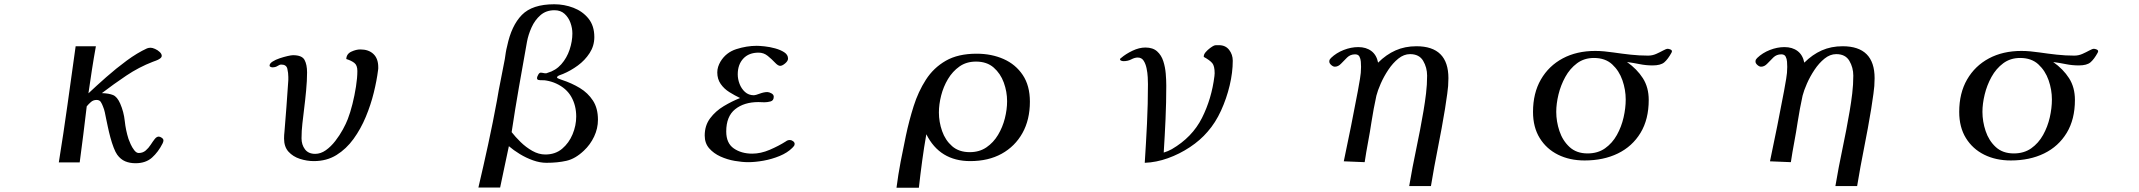

<svg xmlns="http://www.w3.org/2000/svg" viewBox="-20 -759 10040 901"><path d="M747 -100Q747 -94 743 -86Q723 -46 693.5 -19.5Q664 7 616 7Q589 7 567.5 -2Q546 -11 530 -33Q522 -44 513.5 -66Q505 -88 498 -114Q491 -140 486 -164Q481 -188 478 -202Q475 -217 472 -231.5Q469 -246 463 -260Q459 -271 453 -280.5Q447 -290 433 -290Q418 -290 407 -280.5Q396 -271 387 -260Q379 -194 371 -128Q363 -62 354 3H256Q278 -133 297 -269.5Q316 -406 335 -542H430Q420 -487 411.5 -432Q403 -377 395 -321Q432 -356 478.5 -397Q525 -438 574.5 -474.5Q624 -511 670 -532Q678 -535 687 -535Q695 -535 707.5 -529.5Q720 -524 729.5 -515Q739 -506 739 -497Q739 -490 730.5 -484Q722 -478 712 -474.5Q702 -471 697 -469Q632 -444 572.5 -404Q513 -364 458 -322Q491 -321 510.5 -313Q530 -305 544 -273Q561 -234 565.5 -191Q570 -148 583 -107Q586 -98 593 -82.5Q600 -67 610 -54Q620 -41 631 -41Q650 -41 663.5 -52.5Q677 -64 687 -79.5Q697 -95 706 -106.5Q715 -118 725 -118Q731 -118 739 -112.5Q747 -107 747 -100Z M1755 -444Q1755 -440 1755 -436.5Q1755 -433 1754 -429Q1748 -381 1734 -324Q1720 -267 1696.5 -210.5Q1673 -154 1639 -107Q1605 -60 1559 -31.5Q1513 -3 1453 -3Q1420 -3 1387.5 -13.5Q1355 -24 1334 -47Q1313 -70 1313 -109Q1313 -117 1313.5 -125.5Q1314 -134 1315 -142Q1320 -199 1324 -255.5Q1328 -312 1332 -369Q1333 -377 1333 -384Q1333 -391 1333 -398Q1333 -416 1328.5 -436Q1324 -456 1300 -456Q1292 -456 1282.5 -449.5Q1273 -443 1258 -443Q1255 -443 1250 -445Q1245 -447 1245 -451Q1245 -461 1259 -470Q1273 -479 1292.5 -485.5Q1312 -492 1329.5 -496Q1347 -500 1355 -500Q1397 -500 1409 -478Q1421 -456 1421 -419Q1421 -381 1416.5 -333.5Q1412 -286 1407 -247Q1403 -213 1399 -179Q1395 -145 1395 -110Q1395 -80 1411 -58.5Q1427 -37 1459 -37Q1485 -37 1509 -54Q1533 -71 1553.5 -97.5Q1574 -124 1589 -151.5Q1604 -179 1612 -200Q1624 -231 1634 -271Q1644 -311 1650.5 -352.5Q1657 -394 1657 -426Q1657 -453 1642.5 -464Q1628 -475 1605 -482Q1606 -506 1628.5 -516.5Q1651 -527 1671 -527Q1710 -527 1732.5 -505.5Q1755 -484 1755 -444Z M2684 -212Q2684 -264 2661 -304.5Q2638 -345 2590 -367Q2579 -372 2567.5 -375.5Q2556 -379 2544 -381Q2534 -383 2524.5 -382.5Q2515 -382 2506 -384Q2500 -386 2500 -393Q2500 -398 2505.5 -408Q2511 -418 2517 -418Q2523 -418 2529 -416.5Q2535 -415 2542 -415Q2545 -415 2549 -417Q2588 -428 2614 -457.5Q2640 -487 2653 -526Q2666 -565 2666 -602Q2666 -627 2657 -652Q2648 -677 2629.5 -694Q2611 -711 2582 -711Q2543 -711 2516.5 -688Q2490 -665 2474.5 -630.5Q2459 -596 2453 -563Q2434 -457 2415.5 -351.5Q2397 -246 2381 -139Q2398 -117 2423 -92.5Q2448 -68 2478 -51Q2508 -34 2539 -34Q2586 -34 2618 -61Q2650 -88 2667 -129Q2684 -170 2684 -212ZM2786 -197Q2786 -156 2768 -118Q2750 -80 2720 -52Q2680 -14 2638.5 -4.5Q2597 5 2544 5Q2514 5 2481.5 -6.5Q2449 -18 2419.5 -36Q2390 -54 2368 -73Q2358 -25 2347.5 23.5Q2337 72 2327 121H2225Q2249 19 2271 -82.5Q2293 -184 2312 -287Q2320 -336 2330 -384.5Q2340 -433 2349 -482Q2351 -497 2353.5 -512.5Q2356 -528 2360 -543Q2380 -639 2429 -689Q2478 -739 2581 -739Q2628 -739 2671 -722.5Q2714 -706 2741.5 -672Q2769 -638 2769 -585Q2769 -544 2747 -510Q2725 -476 2691.5 -451.5Q2658 -427 2622 -412Q2618 -411 2606 -406Q2594 -401 2594 -396Q2594 -392 2603.5 -389Q2613 -386 2617 -384Q2663 -369 2701 -346Q2739 -323 2762.5 -287Q2786 -251 2786 -197Z M3709 -84Q3709 -78 3706 -74Q3703 -70 3698 -65Q3675 -42 3638.5 -27Q3602 -12 3563 -5Q3524 2 3491 2Q3463 2 3428 -4Q3393 -10 3361 -24.5Q3329 -39 3308 -63Q3287 -87 3287 -123Q3287 -170 3312.5 -204Q3338 -238 3376.5 -261Q3415 -284 3453 -299Q3428 -311 3403 -326.5Q3378 -342 3362 -365Q3346 -388 3346 -419Q3346 -433 3350 -445.5Q3354 -458 3361 -470Q3387 -513 3435.5 -528.5Q3484 -544 3531 -544Q3544 -544 3568 -541.5Q3592 -539 3617.5 -532Q3643 -525 3660.5 -513.5Q3678 -502 3678 -484Q3678 -473 3664.5 -461.5Q3651 -450 3641 -450Q3631 -450 3616.5 -465.5Q3602 -481 3583 -496.5Q3564 -512 3540 -512Q3494 -512 3468 -484Q3442 -456 3442 -410Q3442 -388 3450.5 -365.5Q3459 -343 3476 -327.5Q3493 -312 3518 -312Q3525 -312 3545 -319.5Q3565 -327 3581 -327Q3589 -327 3600 -321Q3611 -315 3611 -305Q3611 -287 3596 -283Q3581 -279 3567 -279Q3560 -279 3553 -279.5Q3546 -280 3539 -280Q3472 -280 3430 -246.5Q3388 -213 3388 -142Q3388 -87 3423.5 -62.5Q3459 -38 3510 -38Q3550 -38 3592 -56Q3634 -74 3667 -95Q3669 -97 3673 -99Q3679 -102 3687 -102Q3694 -102 3701.5 -96.5Q3709 -91 3709 -84Z M4706 -284Q4706 -329 4690.5 -371.5Q4675 -414 4643 -442Q4611 -470 4560 -470Q4515 -470 4482.5 -447Q4450 -424 4428.5 -388Q4407 -352 4396.5 -310.5Q4386 -269 4386 -231Q4386 -187 4401 -144Q4416 -101 4448 -73Q4480 -45 4531 -45Q4576 -45 4609 -67.5Q4642 -90 4663.5 -126Q4685 -162 4695.5 -203.5Q4706 -245 4706 -284ZM4813 -282Q4813 -197 4778 -134.5Q4743 -72 4680.5 -37.5Q4618 -3 4533 -3Q4390 -3 4327 -129Q4316 -67 4307.5 -4Q4299 59 4292 122H4187Q4195 60 4206.5 -0.5Q4218 -61 4231 -122Q4246 -193 4267.5 -261Q4289 -329 4325 -385Q4361 -441 4418.5 -474Q4476 -507 4563 -507Q4633 -507 4689.5 -482Q4746 -457 4779.5 -407Q4813 -357 4813 -282Z M5765 -474Q5765 -419 5750.5 -358Q5736 -297 5710 -240Q5684 -183 5647 -141Q5613 -101 5564 -68.5Q5515 -36 5460.5 -16.5Q5406 3 5352 5Q5358 -87 5362.5 -179Q5367 -271 5367 -364Q5367 -376 5366 -396.5Q5365 -417 5360.5 -438.5Q5356 -460 5346.5 -474.5Q5337 -489 5319 -489Q5305 -489 5289 -480.5Q5273 -472 5252 -472Q5248 -472 5242 -474Q5236 -476 5236 -480Q5236 -485 5241 -487Q5263 -506 5294.5 -521Q5326 -536 5355 -536Q5390 -536 5410 -518Q5430 -500 5439 -472Q5448 -444 5450.5 -413.5Q5453 -383 5453 -357Q5453 -278 5449.5 -199.5Q5446 -121 5441 -43Q5451 -46 5460.5 -50Q5470 -54 5479 -59Q5575 -115 5620.5 -205.5Q5666 -296 5679 -402Q5679 -406 5679.5 -409Q5680 -412 5680 -415Q5680 -449 5669 -462.5Q5658 -476 5629 -492Q5629 -492 5629 -493Q5629 -494 5629 -495Q5629 -504 5638 -514.5Q5647 -525 5658.5 -533.5Q5670 -542 5677 -545Q5682 -547 5688 -547Q5694 -547 5700 -547Q5731 -547 5748 -525Q5765 -503 5765 -474Z M6777 -392Q6777 -355 6771.5 -319Q6766 -283 6761 -248Q6746 -157 6728 -67Q6710 23 6695 114H6593Q6608 25 6626.5 -62.5Q6645 -150 6660 -238Q6667 -279 6672 -320.5Q6677 -362 6677 -404Q6677 -442 6658.5 -473.5Q6640 -505 6597 -505Q6568 -505 6542 -484Q6516 -463 6495 -431.5Q6474 -400 6459.5 -367Q6445 -334 6439 -310Q6432 -279 6426.5 -248.5Q6421 -218 6416 -187Q6409 -140 6400 -92.5Q6391 -45 6384 2L6286 -2Q6321 -167 6352 -332Q6357 -361 6362 -389Q6367 -417 6367 -445Q6367 -456 6366 -469.5Q6365 -483 6359.5 -493.5Q6354 -504 6339 -504Q6317 -504 6302 -489.5Q6287 -475 6273.5 -460.5Q6260 -446 6244 -446Q6236 -446 6227 -454Q6218 -462 6218 -470Q6218 -476 6220 -479.5Q6222 -483 6226 -487Q6251 -511 6285.5 -524.5Q6320 -538 6354 -538Q6391 -538 6415.5 -519.5Q6440 -501 6447 -465Q6485 -503 6529 -522.5Q6573 -542 6627 -542Q6777 -542 6777 -392Z M7609 -292Q7609 -338 7593.5 -382.5Q7578 -427 7545.5 -457Q7513 -487 7460 -487Q7414 -487 7380.5 -462Q7347 -437 7325.5 -398Q7304 -359 7293.5 -315.5Q7283 -272 7283 -234Q7283 -189 7298 -144Q7313 -99 7345.5 -69Q7378 -39 7430 -39Q7478 -39 7512 -63Q7546 -87 7567.5 -125.5Q7589 -164 7599 -208Q7609 -252 7609 -292ZM7826 -518Q7826 -516 7824 -512Q7807 -481 7790 -466.5Q7773 -452 7735 -452Q7704 -452 7674.5 -458Q7645 -464 7615 -468Q7662 -435 7689.5 -392Q7717 -349 7717 -290Q7717 -199 7678.5 -135.5Q7640 -72 7572.5 -39Q7505 -6 7416 -6Q7346 -6 7291.5 -33Q7237 -60 7205.5 -111Q7174 -162 7174 -234Q7174 -322 7211 -386Q7248 -450 7313.5 -485Q7379 -520 7466 -520Q7487 -520 7508 -518Q7529 -516 7550 -513Q7591 -507 7632 -502.5Q7673 -498 7714 -498Q7734 -498 7752 -506Q7770 -514 7784.5 -522Q7799 -530 7806 -530Q7811 -530 7818.5 -527Q7826 -524 7826 -518Z M8777 -392Q8777 -355 8771.5 -319Q8766 -283 8761 -248Q8746 -157 8728 -67Q8710 23 8695 114H8593Q8608 25 8626.5 -62.5Q8645 -150 8660 -238Q8667 -279 8672 -320.5Q8677 -362 8677 -404Q8677 -442 8658.5 -473.5Q8640 -505 8597 -505Q8568 -505 8542 -484Q8516 -463 8495 -431.5Q8474 -400 8459.5 -367Q8445 -334 8439 -310Q8432 -279 8426.5 -248.5Q8421 -218 8416 -187Q8409 -140 8400 -92.5Q8391 -45 8384 2L8286 -2Q8321 -167 8352 -332Q8357 -361 8362 -389Q8367 -417 8367 -445Q8367 -456 8366 -469.5Q8365 -483 8359.5 -493.5Q8354 -504 8339 -504Q8317 -504 8302 -489.5Q8287 -475 8273.5 -460.5Q8260 -446 8244 -446Q8236 -446 8227 -454Q8218 -462 8218 -470Q8218 -476 8220 -479.5Q8222 -483 8226 -487Q8251 -511 8285.5 -524.5Q8320 -538 8354 -538Q8391 -538 8415.5 -519.5Q8440 -501 8447 -465Q8485 -503 8529 -522.5Q8573 -542 8627 -542Q8777 -542 8777 -392Z M9609 -292Q9609 -338 9593.5 -382.5Q9578 -427 9545.5 -457Q9513 -487 9460 -487Q9414 -487 9380.5 -462Q9347 -437 9325.5 -398Q9304 -359 9293.5 -315.5Q9283 -272 9283 -234Q9283 -189 9298 -144Q9313 -99 9345.5 -69Q9378 -39 9430 -39Q9478 -39 9512 -63Q9546 -87 9567.5 -125.5Q9589 -164 9599 -208Q9609 -252 9609 -292ZM9826 -518Q9826 -516 9824 -512Q9807 -481 9790 -466.5Q9773 -452 9735 -452Q9704 -452 9674.5 -458Q9645 -464 9615 -468Q9662 -435 9689.5 -392Q9717 -349 9717 -290Q9717 -199 9678.5 -135.5Q9640 -72 9572.5 -39Q9505 -6 9416 -6Q9346 -6 9291.5 -33Q9237 -60 9205.5 -111Q9174 -162 9174 -234Q9174 -322 9211 -386Q9248 -450 9313.5 -485Q9379 -520 9466 -520Q9487 -520 9508 -518Q9529 -516 9550 -513Q9591 -507 9632 -502.5Q9673 -498 9714 -498Q9734 -498 9752 -506Q9770 -514 9784.5 -522Q9799 -530 9806 -530Q9811 -530 9818.5 -527Q9826 -524 9826 -518Z"/></svg>

Font: Kaisei Opti Medium
Style: Regular
Weight: 500
Designer: Font-Kai, 金井和夫
Foundry: KAZUO KANAI
Version: Version 5.003